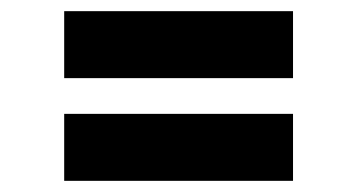

<svg xmlns="http://www.w3.org/2000/svg" viewBox="-20 -483 640 344"><path d="M505 -463V-343H95V-463ZM505 -279V-159H95V-279Z"/></svg>

Font: Kode Mono
Style: Regular
Weight: 400
Monospace: yes
Designer: Isa Ozler
Foundry: Kadena LLC
Version: Version 1.000;gftools[0.9.28]